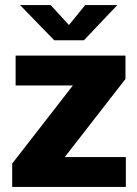

<svg xmlns="http://www.w3.org/2000/svg" viewBox="-20 -736 540 756"><path d="M28 0V-92L267 -399.5H41.5V-517H474V-425L235 -117.5H475.5V0ZM193.5 -577.5 59 -716H179.5L251.5 -637.5L315.5 -716H442L310.5 -577.5Z"/></svg>

Font: Public Sans Thin ExtraBold
Style: Regular
Weight: 800
Version: Version 1.007